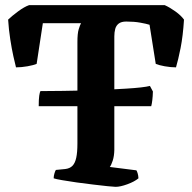

<svg xmlns="http://www.w3.org/2000/svg" viewBox="-20 -724 744 744"><path d="M130 -312.5Q130 -339 132 -353Q134 -367 137 -371Q179.5 -371 224 -371.8Q268.5 -372.5 312 -373.5Q355.5 -374.5 395.2 -376.5Q435 -378.5 468.2 -380.5Q501.5 -382.5 525.5 -385.2Q549.5 -388 561 -391L572.5 -369.5Q572 -350.5 570.2 -336Q568.5 -321.5 566 -312.5ZM428 0Q421 0 397.2 -2.5Q373.5 -5 341.5 -8.8Q309.5 -12.5 277.5 -17Q245.5 -21.5 221 -25.8Q196.5 -30 188 -33Q188 -42.5 191 -52.2Q194 -62 196.5 -65.5L232.5 -69Q250.5 -71 260.8 -81.5Q271 -92 275.5 -113Q280 -134 280 -167.5V-561.5Q280 -594.5 285 -610.8Q290 -627 294 -634H146L122 -476.5Q110.5 -471.5 86.8 -467.2Q63 -463 42 -463Q38 -478 31.8 -506.2Q25.5 -534.5 19.8 -571.5Q14 -608.5 11.5 -648Q26 -662 50 -679.8Q74 -697.5 92.5 -704H618.5Q638.5 -695 660 -679.5Q681.5 -664 693 -648Q689 -584.5 679.8 -538Q670.5 -491.5 662 -463Q641.5 -463 618.2 -467.2Q595 -471.5 583.5 -476.5L559.5 -628Q547 -632 523.5 -636.2Q500 -640.5 469 -640.5Q450.5 -640.5 440.2 -632.8Q430 -625 426.5 -612Q423 -599 423 -583V-143Q422.5 -119 416.8 -101.5Q411 -84 405.5 -77L508.5 -64Q510.5 -61.5 513.2 -53Q516 -44.5 516.5 -33Q501 -20 473.5 -10Q446 0 428 0Z"/></svg>

Font: Texturina Medium
Style: Regular
Weight: 500
Designer: Guillermo Torres Carreño
Foundry: Omnibus-Type
Version: Version 1.003